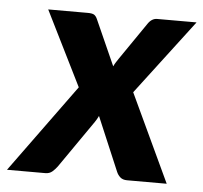

<svg xmlns="http://www.w3.org/2000/svg" viewBox="-87 -561 642 606"><g transform="rotate(5 234.0 -258.0)"><path d="M159.5 -279 42 -515.5H167.5Q181.5 -515.5 187.5 -511.8Q193.5 -508 197.5 -499L262 -354.5Q265 -361 268.8 -367Q272.5 -373 277 -379.5L357 -496Q369.5 -515.5 387 -515.5H512L332 -278.5L462.5 0H337Q323 0 315 -7.2Q307 -14.5 303 -24.5L231 -194.5Q228.5 -189 225.5 -184Q222.5 -179 219.5 -174.5L115.5 -24.5Q108.5 -15 99.8 -7.5Q91 0 78 0H-43.5Z"/></g></svg>

Font: Lato Heavy
Style: Italic
Weight: 800
Italic angle: -7°
Designer: Lukasz Dziedzic
Foundry: tyPoland Lukasz Dziedzic
Version: Version 2.007; 2014-02-27